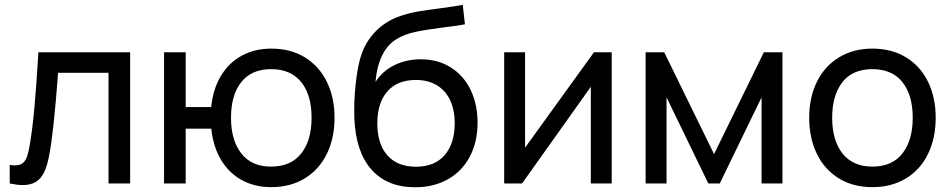

<svg xmlns="http://www.w3.org/2000/svg" viewBox="-20 -755 3910 790"><path d="M20 -76.5Q30.5 -74.5 42 -74.5Q62 -74.5 73.5 -83.8Q85 -93 91 -110Q97 -127 102 -156Q113.5 -222.5 121.8 -314.8Q130 -407 138 -540H515.5V0H426.5V-455.5H219Q201 -210.5 182 -114Q174 -72 161.5 -46Q149 -20 127.8 -6.8Q106.5 6.5 73.5 6.5Q53.5 6.5 20 0Z M849.5 -225.5H744V0H655V-540H744V-314.5H849Q856.5 -389 889.2 -443.2Q922 -497.5 975.2 -526.2Q1028.5 -555 1097 -555Q1176 -555 1234.8 -518.8Q1293.5 -482.5 1325 -418Q1356.5 -353.5 1356.5 -271Q1356.5 -186.5 1324.8 -121.8Q1293 -57 1234 -21Q1175 15 1096 15Q1027.5 15 974.5 -14.2Q921.5 -43.5 889.2 -97.8Q857 -152 849.5 -225.5ZM1262 -270.5Q1262 -364.5 1219.2 -417.5Q1176.5 -470.5 1095 -470.5Q1015.5 -470.5 973 -417.5Q930.5 -364.5 930.5 -271Q930.5 -177.5 973 -123.5Q1015.5 -69.5 1094.5 -69.5Q1177 -69.5 1219.5 -123.5Q1262 -177.5 1262 -270.5Z M1438 -269.5Q1437.5 -280 1437.5 -302.5Q1437.5 -366 1446.2 -432.8Q1455 -499.5 1470 -538.5Q1483.5 -575 1508.2 -606.2Q1533 -637.5 1564 -658Q1592 -677.5 1628.2 -689.5Q1664.5 -701.5 1700.8 -707.8Q1737 -714 1792 -721Q1847 -728 1884 -735L1893 -655Q1868 -649.5 1811 -643Q1738 -634 1690.2 -624Q1642.5 -614 1610 -593Q1572.5 -570 1551 -524Q1529.5 -478 1525 -418Q1555 -464 1604 -487.5Q1653 -511 1711 -511Q1782 -511 1835 -477.5Q1888 -444 1916.5 -384.8Q1945 -325.5 1945 -250Q1945 -171 1913.2 -110.8Q1881.5 -50.5 1823.2 -17.5Q1765 15.5 1688 15.5Q1573 15.5 1508.2 -57.5Q1443.5 -130.5 1438 -269.5ZM1851 -247.5Q1851 -302.5 1832 -342.8Q1813 -383 1777 -404.5Q1741 -426 1691 -426Q1615 -426 1573.8 -378.8Q1532.5 -331.5 1532.5 -247.5Q1532.5 -163 1573.8 -116Q1615 -69 1691.5 -69Q1768.5 -69 1809.8 -117Q1851 -165 1851 -247.5Z M2424 -540H2497V0H2411V-398L2128 0H2054.5V-540H2140.5V-147.5Z M2722.5 0H2636.5V-540H2713L2918 -121L3123 -540H3199.5V0H3113.5V-354.5L2941.5 0H2894.5L2722.5 -354.5Z M3309.5 -270.5Q3309.5 -354.5 3341.5 -419Q3373.5 -483.5 3432.5 -519.2Q3491.5 -555 3569.5 -555Q3649 -555 3708 -519Q3767 -483 3798.5 -418.5Q3830 -354 3830 -270.5Q3830 -186 3798.2 -121.2Q3766.5 -56.5 3707.5 -20.8Q3648.5 15 3569.5 15Q3490 15 3431.2 -21.2Q3372.5 -57.5 3341 -122.2Q3309.5 -187 3309.5 -270.5ZM3735.5 -270.5Q3735.5 -364 3693 -417.2Q3650.5 -470.5 3569.5 -470.5Q3487.5 -470.5 3445.8 -416.5Q3404 -362.5 3404 -270.5Q3404 -177 3446.8 -123.2Q3489.5 -69.5 3569.5 -69.5Q3651 -69.5 3693.2 -123.8Q3735.5 -178 3735.5 -270.5Z"/></svg>

Font: CCSD_manrope Medium
Style: Regular
Weight: 500
Designer: Mikhail Sharanda
Foundry: Mikhail Sharanda
Version: Version 4.503